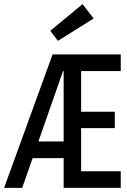

<svg xmlns="http://www.w3.org/2000/svg" viewBox="-20 -915 620 935"><path d="M0 0 236 -650H568V-569H375V-371H539V-291H375V-81H568V0H290V-145H139L88 0ZM167 -226H290V-569H287ZM262 -716 225 -765 382 -895 436 -825Z"/></svg>

Font: Sometype Mono Medium
Style: Regular
Weight: 500
Monospace: yes
Designer: Ryoichi Tsunekawa
Foundry: Dharma Type
Version: Version 1.000; ttfautohint (v1.8.3)